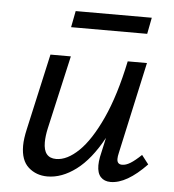

<svg xmlns="http://www.w3.org/2000/svg" viewBox="-46 -617 604 666"><g transform="rotate(5 256.0 -284.0)"><path d="M488 -66Q419 6 363 6Q341 6 328.5 -7.5Q316 -21 316 -48Q316 -61 319 -77L334 -145Q292 -68 242.5 -31Q193 6 143 6Q104 6 77 -18Q50 -42 50 -93Q50 -117 58 -152L117 -416H188L130 -160Q124 -133 124 -111Q124 -57 168 -57Q206 -57 246.5 -96Q287 -135 324 -215.5Q361 -296 386 -416H453L383 -97Q380 -85 380 -76Q380 -57 398 -57Q411 -57 426.5 -66.5Q442 -76 464 -97ZM191 -574H456L445 -517H180Z"/></g></svg>

Font: Ysabeau Medium
Style: Italic
Weight: 500
Italic angle: -12°
Designer: Christian Thalmann (Catharsis Fonts)
Version: Version 0.003